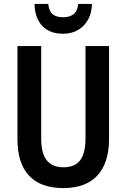

<svg xmlns="http://www.w3.org/2000/svg" viewBox="-20 -949 645 979"><path d="M536 -241Q536 -119 477 -54.5Q418 10 302 10Q188 10 128.5 -53Q69 -116 69 -239V-714H190V-242Q190 -166 219 -131Q248 -96 303 -96Q361 -96 388.5 -131.5Q416 -167 416 -243V-714H536ZM449 -929Q447 -860 406.5 -818.5Q366 -777 301 -777Q234 -777 196 -816.5Q158 -856 156 -929H226Q230 -892 248.5 -876.5Q267 -861 302 -861Q334 -861 354.5 -876Q375 -891 379 -929Z"/></svg>

Font: Noto Sans Georgian Condensed SemiBold
Style: Regular
Weight: 600
Width: 3
Designer: Monotype Design Team, Akaki Razmadze
Foundry: Google LLC
Version: Version 2.005; ttfautohint (v1.8.4.7-5d5b)